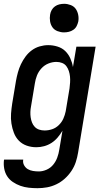

<svg xmlns="http://www.w3.org/2000/svg" viewBox="-32 -765 552 1008"><path d="M165 223Q142 223 119 220.5Q96 218 75 210.5Q54 203 35.5 190.5Q17 178 5.5 160Q-6 142 -10 119.5Q-14 97 -11 74L-10 73H90Q87 89 94.5 102.5Q102 116 114 123Q126 130 141 132.5Q156 135 172 135Q192 135 212.5 126Q233 117 247 100Q261 83 268.5 62.5Q276 42 279 22L296 -79Q285 -60 270.5 -43Q256 -26 238 -14.5Q220 -3 199.5 2.5Q179 8 159 8Q132 8 108 -0.5Q84 -9 67 -26.5Q50 -44 41 -67.5Q32 -91 28 -116.5Q24 -142 26 -168.5Q28 -195 32 -221L52 -341Q56 -363 62 -385Q68 -407 78 -428Q88 -449 102 -468Q116 -487 135 -501Q154 -515 176.5 -521.5Q199 -528 221 -528Q246 -528 270 -520.5Q294 -513 310.5 -497Q327 -481 337 -459Q347 -437 351 -413L369 -520H470L378 36Q374 61 366 85.5Q358 110 343 132.5Q328 155 308 173Q288 191 264 202.5Q240 214 215 218.5Q190 223 165 223ZM202 -80Q222 -80 241.5 -86.5Q261 -93 276.5 -108Q292 -123 300.5 -142Q309 -161 313 -181L333 -301Q335 -316 336 -332Q337 -348 335.5 -363Q334 -378 329.5 -392Q325 -406 316.5 -417.5Q308 -429 294 -434.5Q280 -440 264 -440Q243 -440 222 -431.5Q201 -423 185.5 -406Q170 -389 162 -368.5Q154 -348 151 -327L131 -207Q128 -192 127.5 -177.5Q127 -163 129 -149Q131 -135 136 -122Q141 -109 150.5 -99Q160 -89 173.5 -84.5Q187 -80 202 -80ZM304 -595Q287 -595 270 -601.5Q253 -608 243.5 -621.5Q234 -635 231 -652.5Q228 -670 231 -688Q233 -701 239.5 -712.5Q246 -724 256.5 -731.5Q267 -739 279.5 -742Q292 -745 305 -745Q322 -745 339 -738.5Q356 -732 365.5 -718.5Q375 -705 378.5 -687.5Q382 -670 379 -652Q376 -639 370 -627.5Q364 -616 353 -608.5Q342 -601 329.5 -598Q317 -595 304 -595Z"/></svg>

Font: Iosevka Term Curly Semibold
Style: Italic
Weight: 600
Italic angle: -9°
Designer: Belleve Invis
Foundry: Belleve Invis
Version: Version 32.3.0